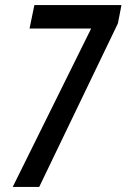

<svg xmlns="http://www.w3.org/2000/svg" viewBox="-20 -734 497 754"><path d="M30 0H134L443 -642L457 -714H115L96 -622H338Z"/></svg>

Font: Noto Sans UI Condensed Medium
Style: Italic
Weight: 500
Width: 3
Italic angle: -12°
Designer: Monotype Design Team
Foundry: Monotype Imaging Inc.
Version: Version 1.901